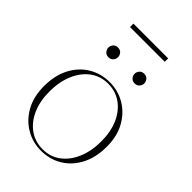

<svg xmlns="http://www.w3.org/2000/svg" viewBox="-247 -940 1051 1051"><g transform="rotate(45 278.0 -415.0)"><path d="M277 10Q213.5 10 159.2 -21.5Q105 -53 72 -111.8Q39 -170.5 39 -251.5Q39 -335.5 70.8 -396Q102.5 -456.5 157 -489.2Q211.5 -522 279 -522Q343 -522 397 -490.5Q451 -459 484 -400.5Q517 -342 517 -260.5Q517 -177 485.2 -116.2Q453.5 -55.5 399.2 -22.8Q345 10 277 10ZM278 -2Q336.5 -2 380.8 -34.8Q425 -67.5 450 -125.8Q475 -184 475 -260.5Q475 -334.5 450 -390.8Q425 -447 380.5 -478.5Q336 -510 278 -510Q219.5 -510 175.2 -477.2Q131 -444.5 106 -386.2Q81 -328 81 -251.5Q81 -177.5 106 -121.2Q131 -65 175.5 -33.5Q220 -2 278 -2ZM176.5 -613Q159 -613 149 -624.5Q139 -636 139 -650.5Q139 -665 149 -676.5Q159 -688 176.5 -688Q194 -688 204 -676.5Q214 -665 214 -650.5Q214 -636 204 -624.5Q194 -613 176.5 -613ZM379.5 -613Q362 -613 352 -624.5Q342 -636 342 -650.5Q342 -665 352 -676.5Q362 -688 379.5 -688Q397 -688 407 -676.5Q417 -665 417 -650.5Q417 -636 407 -624.5Q397 -613 379.5 -613ZM143.5 -813.5V-840H412.5V-813.5Z"/></g></svg>

Font: Newsreader Display ExtraLight
Style: Regular
Weight: 275
Designer: Hugues Gentile
Foundry: Production Type
Version: Version 1.001